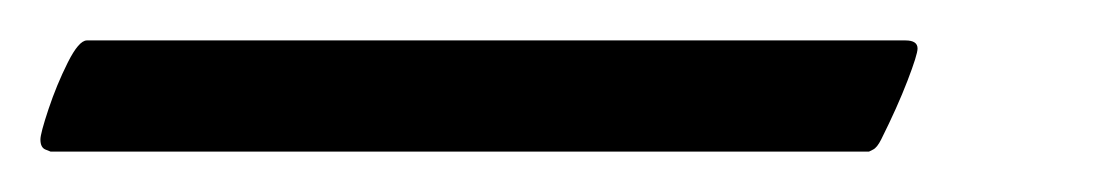

<svg xmlns="http://www.w3.org/2000/svg" viewBox="-58 -33 541 95"><path d="M-38 36Q-38 33 -34 21Q-30 9 -24.5 -2Q-19 -13 -15 -13H390Q396 -13 396 -9Q396 -6 391 7Q386 20 378 36Q376 40 374 41Q372 42 372 42H-33Q-33 42 -35.5 41Q-38 40 -38 36Z"/></svg>

Font: Amiri
Style: Italic
Weight: 400
Italic angle: 10°
Designer: Khaled Hosny
Version: Version 0.113